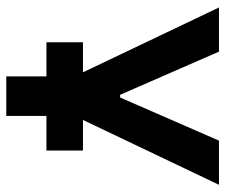

<svg xmlns="http://www.w3.org/2000/svg" viewBox="-74 -660 733 626"><g transform="rotate(90 293.0 -346.5)"><path d="M117.2 -130.9V-250H215.3L3.9 -693.4H147.9L288.6 -371.1H297.4L438 -693.4H582L370.6 -250H470.2V-130.9H357.4V0H228.5V-130.9Z"/></g></svg>

Font: Caskaydia Cove
Style: Bold
Weight: 700
Monospace: yes
Designer: Aaron Bell
Foundry: Saja Typeworks
Version: Version 4.300; ttfautohint (v1.8.3)